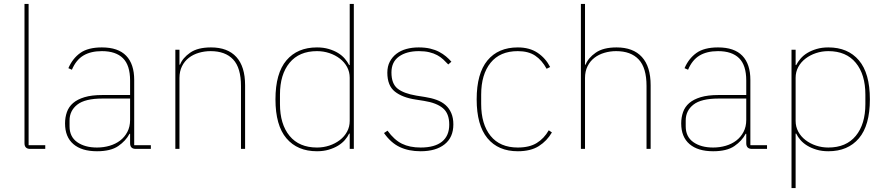

<svg xmlns="http://www.w3.org/2000/svg" viewBox="-20 -760 4520 980"><path d="M134 0Q105 0 105 -29V-740H126V-19H211V0Z M673 0Q644 0 644 -29V-77H641Q622 -41 583.5 -14.5Q545 12 475 12Q397 12 354.5 -24.5Q312 -61 312 -130Q312 -161 321.5 -188Q331 -215 353 -234Q375 -253 411.5 -264Q448 -275 502 -275H644V-349Q644 -427 607.5 -463Q571 -499 500 -499Q443 -499 405.5 -476.5Q368 -454 347 -404L329 -412Q350 -461 389.5 -489.5Q429 -518 500 -518Q583 -518 624 -475.5Q665 -433 665 -352V-19H750V0ZM475 -7Q509 -7 539.5 -16Q570 -25 593 -42.5Q616 -60 630 -86.5Q644 -113 644 -148V-257H503Q414 -257 374.5 -226Q335 -195 335 -145V-115Q335 -62 374 -34.5Q413 -7 475 -7Z M875 0V-506H896V-430H899Q912 -464 950.5 -491Q989 -518 1057 -518Q1142 -518 1186.5 -469Q1231 -420 1231 -325V0H1210V-321Q1210 -414 1170 -456.5Q1130 -499 1055 -499Q1024 -499 995 -490.5Q966 -482 944 -465Q922 -448 909 -422Q896 -396 896 -362V0Z M1765 -78H1762Q1754 -61 1740 -45Q1726 -29 1705.5 -16.5Q1685 -4 1658 4Q1631 12 1598 12Q1498 12 1442 -54Q1386 -120 1386 -253Q1386 -386 1442 -452Q1498 -518 1598 -518Q1631 -518 1658 -510Q1685 -502 1705.5 -489.5Q1726 -477 1740 -460.5Q1754 -444 1762 -428H1765V-740H1786V0H1765ZM1598 -7Q1631 -7 1661 -17Q1691 -27 1714.5 -45Q1738 -63 1751.5 -88Q1765 -113 1765 -143V-363Q1765 -393 1751.5 -418Q1738 -443 1714.5 -461Q1691 -479 1661 -489Q1631 -499 1598 -499Q1507 -499 1458 -439.5Q1409 -380 1409 -277V-229Q1409 -126 1458 -66.5Q1507 -7 1598 -7Z M2127 12Q2066 12 2020.5 -9.5Q1975 -31 1940 -81L1958 -93Q1992 -46 2031.5 -26.5Q2071 -7 2127 -7Q2199 -7 2236 -37Q2273 -67 2273 -124Q2273 -181 2240.5 -208Q2208 -235 2145 -245L2101 -252Q2034 -262 1995.5 -292.5Q1957 -323 1957 -389Q1957 -421 1969.5 -445Q1982 -469 2003.5 -485.5Q2025 -502 2054 -510Q2083 -518 2117 -518Q2150 -518 2175.5 -512Q2201 -506 2221 -495.5Q2241 -485 2256.5 -472Q2272 -459 2284 -445L2268 -431Q2256 -444 2242.5 -456.5Q2229 -469 2211.5 -478.5Q2194 -488 2171 -493.5Q2148 -499 2118 -499Q2055 -499 2016.5 -471.5Q1978 -444 1978 -390Q1978 -333 2009 -308Q2040 -283 2105 -272L2149 -265Q2182 -260 2209 -250Q2236 -240 2254.5 -223.5Q2273 -207 2283.5 -182.5Q2294 -158 2294 -125Q2294 -59 2249.5 -23.5Q2205 12 2127 12Z M2623 12Q2523 12 2468 -54.5Q2413 -121 2413 -253Q2413 -385 2468 -451.5Q2523 -518 2623 -518Q2683 -518 2724 -490.5Q2765 -463 2788 -418L2770 -409Q2746 -453 2711.5 -476Q2677 -499 2623 -499Q2532 -499 2484 -439.5Q2436 -380 2436 -277V-229Q2436 -126 2484 -66.5Q2532 -7 2623 -7Q2682 -7 2719.5 -30Q2757 -53 2781 -95L2797 -84Q2772 -41 2730.5 -14.5Q2689 12 2623 12Z M2945 -740H2966V-430H2969Q2982 -464 3020.5 -491Q3059 -518 3127 -518Q3212 -518 3256.5 -469Q3301 -420 3301 -325V0H3280V-321Q3280 -414 3240 -456.5Q3200 -499 3125 -499Q3094 -499 3065 -490.5Q3036 -482 3014 -465Q2992 -448 2979 -422Q2966 -396 2966 -362V0H2945Z M3818 0Q3789 0 3789 -29V-77H3786Q3767 -41 3728.5 -14.5Q3690 12 3620 12Q3542 12 3499.5 -24.5Q3457 -61 3457 -130Q3457 -161 3466.5 -188Q3476 -215 3498 -234Q3520 -253 3556.5 -264Q3593 -275 3647 -275H3789V-349Q3789 -427 3752.5 -463Q3716 -499 3645 -499Q3588 -499 3550.5 -476.5Q3513 -454 3492 -404L3474 -412Q3495 -461 3534.5 -489.5Q3574 -518 3645 -518Q3728 -518 3769 -475.5Q3810 -433 3810 -352V-19H3895V0ZM3620 -7Q3654 -7 3684.5 -16Q3715 -25 3738 -42.5Q3761 -60 3775 -86.5Q3789 -113 3789 -148V-257H3648Q3559 -257 3519.5 -226Q3480 -195 3480 -145V-115Q3480 -62 3519 -34.5Q3558 -7 3620 -7Z M4020 -506H4041V-428H4044Q4052 -444 4066 -460.5Q4080 -477 4100.5 -489.5Q4121 -502 4148 -510Q4175 -518 4208 -518Q4308 -518 4364 -452Q4420 -386 4420 -253Q4420 -120 4364 -54Q4308 12 4208 12Q4175 12 4148 4Q4121 -4 4100.5 -16.5Q4080 -29 4066 -45Q4052 -61 4044 -78H4041V200H4020ZM4208 -7Q4299 -7 4348 -66.5Q4397 -126 4397 -229V-277Q4397 -380 4348 -439.5Q4299 -499 4208 -499Q4175 -499 4145 -489Q4115 -479 4091.5 -461Q4068 -443 4054.5 -418Q4041 -393 4041 -363V-143Q4041 -113 4054.5 -88Q4068 -63 4091.5 -45Q4115 -27 4145 -17Q4175 -7 4208 -7Z"/></svg>

Font: IBM Plex Sans Thai Thin
Style: Regular
Weight: 100
Designer: Mike Abbink, Paul van der Laan, Pieter van Rosmalen, Ben Mitchell, Mark Frömberg
Foundry: Bold Monday
Version: Version 1.1